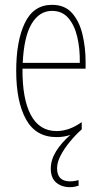

<svg xmlns="http://www.w3.org/2000/svg" viewBox="-20 -557 420 794"><path d="M216 139Q216 193 270 193Q281 193 291 191Q301 189 305 188V211Q299 213 289.5 215Q280 217 269 217Q235 217 212.5 198Q190 179 190 140Q190 104 212 68.5Q234 33 271 1Q244 10 214 10Q128 10 87.5 -63.5Q47 -137 47 -264Q47 -388 83 -462.5Q119 -537 195 -537Q248 -537 278 -503Q308 -469 321 -415Q334 -361 334 -301V-273H73Q72 -148 107.5 -81.5Q143 -15 214 -15Q266 -15 318 -52V-22Q293 0 269.5 28.5Q246 57 231 85.5Q216 114 216 139ZM195 -512Q143 -512 111 -459Q79 -406 74 -297H310Q311 -356 299.5 -404.5Q288 -453 262.5 -482.5Q237 -512 195 -512Z"/></svg>

Font: Noto Sans Lao ExtraCondensed Thin
Style: Regular
Weight: 100
Width: 2
Designer: Monotype Design Team
Foundry: Monotype Imaging Inc.
Version: Version 2.003; ttfautohint (v1.8.4.7-5d5b)